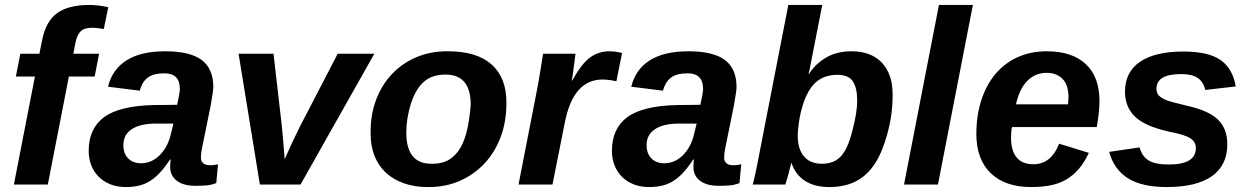

<svg xmlns="http://www.w3.org/2000/svg" viewBox="-20 -745 5042 775"><path d="M258 -436 173 0H36L121 -436H44L62 -528H139L150 -583Q165 -659 210.5 -692Q256 -725 341 -725Q376 -725 417 -716L399 -628Q394 -629 378 -631Q362 -633 352 -633Q319 -633 304.5 -617.5Q290 -602 284 -570L276 -528H380L362 -436Z M769 5Q720 5 693.5 -15.5Q667 -36 667 -70Q667 -79 667.5 -86.5Q668 -94 669 -101H666Q645 -69 625.5 -48Q606 -27 585 -14Q564 -1 540 4.5Q516 10 488 10Q453 10 425.5 -1Q398 -12 378.5 -31.5Q359 -51 348.5 -77.5Q338 -104 338 -136Q338 -226 400 -272Q462 -318 602 -321L695 -322Q706 -371 706 -386Q706 -449 644 -449Q598 -449 575.5 -431Q553 -413 544 -379L416 -395Q433 -465 491 -501.5Q549 -538 646 -538Q748 -538 794.5 -502.5Q841 -467 841 -394Q841 -378 830 -317L795 -145Q791 -125 791 -110Q791 -98 795.5 -91.5Q800 -85 806.5 -82Q813 -79 819.5 -78.5Q826 -78 830 -78Q845 -78 860 -82L853 -6Q833 2 812 3.5Q791 5 769 5ZM680 -246H601Q544 -245 511 -223Q478 -201 478 -159Q478 -125 497.5 -105.5Q517 -86 549 -86Q591 -86 623.5 -117.5Q656 -149 669 -201Z M1193 0H1029L943 -528H1084L1118 -233L1124 -165Q1126 -139 1127.5 -123Q1129 -107 1129 -102Q1159 -171 1189 -231L1343 -528H1491Z M2024 -327Q2024 -253 2000.5 -191Q1977 -129 1935 -84.5Q1893 -40 1836 -15Q1779 10 1712 10H1706Q1653 10 1610.5 -5Q1568 -20 1538 -47.5Q1508 -75 1492 -115Q1476 -155 1476 -205V-214Q1476 -285 1499 -344.5Q1522 -404 1563 -447Q1604 -490 1660.5 -514Q1717 -538 1785 -538H1789Q1904 -538 1964 -485Q2024 -432 2024 -333ZM1880 -323Q1880 -444 1778 -444Q1723 -444 1690 -414Q1658 -386 1638 -325Q1620 -266 1620 -210Q1620 -84 1721 -84H1727Q1766 -84 1793.5 -101Q1821 -118 1839 -149.5Q1857 -181 1866.5 -225Q1876 -269 1880 -323Z M2468 -417Q2436 -424 2412 -424Q2294 -424 2260 -251L2210 0H2073L2152 -405Q2157 -434 2162 -465Q2167 -496 2172 -528H2303L2292 -444L2288 -420H2290Q2326 -486 2360.5 -512Q2395 -538 2440 -538Q2464 -538 2491 -531Z M2881 5Q2832 5 2805.5 -15.5Q2779 -36 2779 -70Q2779 -79 2779.5 -86.5Q2780 -94 2781 -101H2778Q2757 -69 2737.5 -48Q2718 -27 2697 -14Q2676 -1 2652 4.5Q2628 10 2600 10Q2565 10 2537.5 -1Q2510 -12 2490.5 -31.5Q2471 -51 2460.5 -77.5Q2450 -104 2450 -136Q2450 -226 2512 -272Q2574 -318 2714 -321L2807 -322Q2818 -371 2818 -386Q2818 -449 2756 -449Q2710 -449 2687.5 -431Q2665 -413 2656 -379L2528 -395Q2545 -465 2603 -501.5Q2661 -538 2758 -538Q2860 -538 2906.5 -502.5Q2953 -467 2953 -394Q2953 -378 2942 -317L2907 -145Q2903 -125 2903 -110Q2903 -98 2907.5 -91.5Q2912 -85 2918.5 -82Q2925 -79 2931.5 -78.5Q2938 -78 2942 -78Q2957 -78 2972 -82L2965 -6Q2945 2 2924 3.5Q2903 5 2881 5ZM2792 -246H2713Q2656 -245 2623 -223Q2590 -201 2590 -159Q2590 -125 2609.5 -105.5Q2629 -86 2661 -86Q2703 -86 2735.5 -117.5Q2768 -149 2781 -201Z M3418 -538Q3496 -538 3539.5 -492Q3583 -446 3583 -365V-358Q3583 -266 3552 -173Q3522 -79 3467.5 -34.5Q3413 10 3328 10Q3267 10 3228.5 -15.5Q3190 -41 3175 -87H3174L3160 -33L3150 0H3018Q3019 -3 3022 -14Q3025 -25 3028 -40Q3031 -55 3035 -73Q3039 -91 3042 -109L3162 -725H3299L3258 -516Q3245 -446 3243 -446H3245Q3272 -488 3315 -513Q3358 -538 3418 -538ZM3360 -443Q3297 -443 3261 -400.5Q3225 -358 3208 -271Q3204 -248 3202 -229Q3200 -210 3200 -196Q3200 -144 3225 -114Q3250 -84 3298 -84Q3347 -84 3375 -115Q3403 -146 3421 -219Q3440 -291 3440 -339Q3440 -390 3422.5 -416.5Q3405 -443 3360 -443Z M3629 0 3770 -725H3907L3766 0Z M4065 -232Q4061 -216 4061 -189Q4061 -137 4083.5 -109.5Q4106 -82 4151 -82Q4223 -82 4255 -165L4375 -128Q4357 -89 4334.5 -63Q4312 -37 4284 -20.5Q4256 -4 4221 3Q4186 10 4142 10Q4037 10 3979 -46Q3921 -102 3921 -204Q3921 -280 3941.5 -342Q3962 -404 3999 -447.5Q4036 -491 4088.5 -514.5Q4141 -538 4205 -538Q4308 -538 4363 -486Q4418 -434 4418 -337Q4418 -313 4415 -287Q4412 -261 4407 -232ZM4291 -324 4293 -351Q4293 -403 4268.5 -427Q4244 -451 4205 -451Q4159 -451 4127 -419Q4095 -387 4081 -324Z M4934 -163Q4934 -78 4872 -34Q4810 10 4689 10Q4590 10 4533.5 -25Q4477 -60 4457 -132L4580 -150Q4590 -113 4617 -97Q4644 -81 4698 -81Q4807 -81 4807 -147Q4807 -172 4786 -186Q4765 -201 4697 -214Q4600 -236 4560.5 -275Q4521 -314 4521 -375Q4521 -454 4581.5 -495.5Q4642 -537 4757 -537Q4858 -537 4907 -502.5Q4956 -468 4968 -396L4845 -382Q4837 -416 4813.5 -431Q4790 -446 4748 -446Q4648 -446 4648 -387Q4648 -370 4657 -360Q4668 -349 4685 -342Q4703 -334 4772 -318Q4861 -298 4897.5 -261Q4934 -224 4934 -163Z"/></svg>

Font: Libra Sans Modern
Style: Bold Italic
Weight: 700
Italic angle: -12°
Foundry: Stefan Peev, Context Ltd
Version: Version 1.000